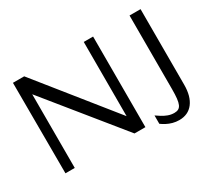

<svg xmlns="http://www.w3.org/2000/svg" viewBox="-148 -978 1445 1314"><g transform="rotate(-30 574.5 -320.5)"><path d="M72.5 0 70.8 -716H159.8L664.4 -87.1L630.4 -68.6V-716H704.2V0H618.1L103.9 -634.1L146 -627.7V0ZM798.2 27.7V-38.2Q813 -27.8 832.6 -15.3Q852.2 -2.9 875.9 6.1Q899.6 15 925.7 15Q945.1 15 958 7.9Q970.8 0.8 978.3 -15.8Q985.8 -32.4 989 -61.4Q992.2 -90.4 992.2 -134V-716H1079.3V-118.9Q1079.3 -27.4 1040.2 23.6Q1001.1 74.5 930.5 74.5Q904 74.5 879.4 67.8Q854.9 61.1 834.2 50.1Q813.5 39.2 798.2 27.7Z"/></g></svg>

Font: Russolo 10pt ExtraLight
Style: Regular
Weight: 200
Designer: Micah Stupak-Hahn
Version: Version 1.000